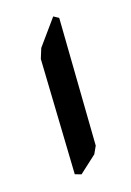

<svg xmlns="http://www.w3.org/2000/svg" viewBox="-77 -486 352 515"><g transform="rotate(-15 99.5 -228.5)"><path d="M69.3 -370.1 122.1 -443.4 136.7 -435.5 142.6 -79.1 132.8 -57.6 85.9 -14.6 68.4 -19.5 60.5 -341.8Z"/></g></svg>

Font: Dehalvi Khush Khat
Style: Regular
Weight: 400
Version: Version 002.500